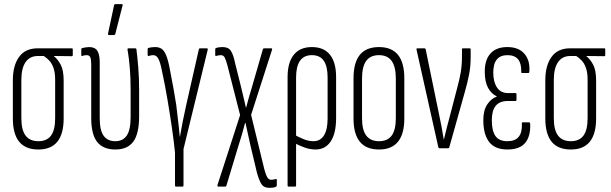

<svg xmlns="http://www.w3.org/2000/svg" viewBox="-20 -715 2948 926"><path d="M165 6Q103 6 72.5 -31.5Q42 -69 42 -144V-328Q42 -399 72 -440.5Q102 -482 162 -482H326Q331 -482 331 -477V-449Q331 -444 326 -444L240 -445V-444Q259 -429 273 -402.5Q287 -376 287 -326V-144Q287 -69 256.5 -31.5Q226 6 165 6ZM165 -34Q206 -34 226 -61Q246 -88 246 -145V-329Q246 -365 238 -387.5Q230 -410 217 -423.5Q204 -437 191 -445H163Q124 -445 103.5 -415.5Q83 -386 83 -330V-145Q83 -88 103.5 -61Q124 -34 165 -34Z M536 6Q478 6 449 -30Q420 -66 420 -146V-405Q420 -428 415.5 -438.5Q411 -449 398 -449Q392 -449 386.5 -448Q381 -447 376 -445Q372 -444 372 -449V-477Q372 -482 376 -483Q384 -485 393 -486.5Q402 -488 410 -488Q438 -488 449.5 -470Q461 -452 461 -414V-145Q461 -86 480 -60Q499 -34 536 -34Q573 -34 591.5 -61.5Q610 -89 610 -151V-282Q610 -340 606 -388Q602 -436 595 -476Q594 -482 600 -482H632Q637 -482 638 -477Q643 -438 647 -388Q651 -338 651 -281V-156Q651 -70 623 -32Q595 6 536 6ZM505 -546Q500 -546 501 -553L530 -689Q531 -695 537 -695H567Q574 -695 571 -688L536 -551Q534 -546 530 -546Z M829 185Q824 185 824 179V21Q819 -30 809.5 -96Q800 -162 787.5 -236Q775 -310 759 -383Q752 -417 743 -433Q734 -449 719 -449Q709 -449 697 -445Q695 -444 693.5 -446Q692 -448 692 -450V-477Q692 -483 696 -484Q704 -486 712 -487Q720 -488 728 -488Q747 -488 759.5 -479.5Q772 -471 781.5 -448Q791 -425 799 -382Q810 -326 817 -286.5Q824 -247 830 -209Q833 -183 836 -157.5Q839 -132 842 -107Q845 -82 847 -56H848Q852 -76 855 -95Q858 -114 862 -132.5Q866 -151 870 -170Q874 -189 878 -208L939 -477Q940 -482 944 -482H977Q983 -482 982 -476L865 4V179Q865 185 860 185Z M1279 191Q1252 191 1240 171.5Q1228 152 1218 113L1188 -13Q1182 -41 1176 -67.5Q1170 -94 1164 -122H1162Q1155 -94 1147 -67Q1139 -40 1130 -12L1072 180Q1071 185 1067 185H1033Q1027 185 1029 177L1138 -160L1077 -399Q1070 -425 1064 -437Q1058 -449 1045 -449Q1040 -449 1034 -448Q1028 -447 1022 -445Q1018 -444 1018 -450V-477Q1018 -482 1021 -483Q1029 -486 1037.5 -487Q1046 -488 1054 -488Q1082 -488 1094 -469Q1106 -450 1114 -410L1142 -298Q1148 -273 1154 -247.5Q1160 -222 1166 -196H1167Q1174 -222 1181 -247.5Q1188 -273 1196 -298L1248 -478Q1249 -482 1254 -482H1288Q1294 -482 1292 -475L1191 -161L1255 102Q1262 128 1269 140Q1276 152 1288 152Q1294 152 1300 151Q1306 150 1311 148Q1315 147 1315 153V179Q1315 183 1312 185Q1305 189 1296.5 190Q1288 191 1279 191Z M1372 185Q1367 185 1367 179V-343Q1367 -414 1397 -451Q1427 -488 1484 -488Q1542 -488 1571.5 -451Q1601 -414 1601 -343V-146Q1601 -72 1575 -33Q1549 6 1502 6Q1476 6 1450.5 -3Q1425 -12 1398 -26V-66Q1420 -54 1444 -44Q1468 -34 1492 -34Q1525 -34 1542.5 -62Q1560 -90 1560 -143V-342Q1560 -395 1541.5 -422Q1523 -449 1484 -449Q1446 -449 1427 -422Q1408 -395 1408 -342V179Q1408 185 1403 185Z M1808 6Q1746 6 1715.5 -31.5Q1685 -69 1685 -144V-337Q1685 -413 1715.5 -450.5Q1746 -488 1808 -488Q1869 -488 1899.5 -450.5Q1930 -413 1930 -337V-144Q1930 -69 1899.5 -31.5Q1869 6 1808 6ZM1808 -34Q1849 -34 1869 -61Q1889 -88 1889 -145V-336Q1889 -393 1869 -421Q1849 -449 1808 -449Q1766 -449 1746 -421Q1726 -393 1726 -336V-145Q1726 -88 1746.5 -61Q1767 -34 1808 -34Z M2099 0Q2096 0 2094 -5L1989 -475Q1987 -482 1993 -482H2027Q2032 -482 2033 -477L2097 -166Q2104 -135 2109.5 -104.5Q2115 -74 2120 -43H2121Q2129 -75 2136.5 -105.5Q2144 -136 2153 -168L2185 -291Q2196 -331 2202 -366Q2208 -401 2208 -441V-477Q2208 -482 2213 -482H2245Q2250 -482 2250 -476V-440Q2250 -394 2242 -354Q2234 -314 2222 -272L2147 -5Q2146 0 2141 0Z M2427 6Q2367 6 2339 -30.5Q2311 -67 2311 -136Q2311 -183 2330 -211.5Q2349 -240 2376 -249V-250Q2349 -263 2333.5 -292Q2318 -321 2318 -370Q2318 -427 2346 -457.5Q2374 -488 2427 -488Q2481 -488 2509 -456Q2537 -424 2533 -370Q2533 -363 2528 -363H2498Q2493 -363 2494 -369Q2496 -449 2428 -449Q2393 -449 2376 -428Q2359 -407 2359 -365Q2359 -320 2377 -293Q2395 -266 2431 -266H2466Q2471 -266 2471 -260V-234Q2471 -228 2466 -228H2430Q2390 -228 2371 -205Q2352 -182 2352 -135Q2352 -84 2369.5 -59Q2387 -34 2427 -34Q2464 -34 2481.5 -55Q2499 -76 2497 -120Q2496 -125 2502 -125H2531Q2536 -125 2537 -119Q2540 -59 2513.5 -26.5Q2487 6 2427 6Z M2733 6Q2671 6 2640.5 -31.5Q2610 -69 2610 -144V-328Q2610 -399 2640 -440.5Q2670 -482 2730 -482H2894Q2899 -482 2899 -477V-449Q2899 -444 2894 -444L2808 -445V-444Q2827 -429 2841 -402.5Q2855 -376 2855 -326V-144Q2855 -69 2824.5 -31.5Q2794 6 2733 6ZM2733 -34Q2774 -34 2794 -61Q2814 -88 2814 -145V-329Q2814 -365 2806 -387.5Q2798 -410 2785 -423.5Q2772 -437 2759 -445H2731Q2692 -445 2671.5 -415.5Q2651 -386 2651 -330V-145Q2651 -88 2671.5 -61Q2692 -34 2733 -34Z"/></svg>

Font: Sofia Sans Extra Condensed Light
Style: Regular
Weight: 300
Designer: Botio Nikoltchev, Ani Petrova
Foundry: lettersoup
Version: Version 4.101